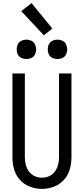

<svg xmlns="http://www.w3.org/2000/svg" viewBox="-20 -1208 540 1236"><path d="M150 -828Q133 -828 117.5 -835Q102 -842 94.5 -857.5Q87 -873 88 -890Q87 -907 94.5 -922.5Q102 -938 117.5 -945.5Q133 -953 150 -953Q167 -953 182.5 -945.5Q198 -938 205 -922.5Q212 -907 213 -890Q212 -873 205 -857.5Q198 -842 182.5 -835Q167 -828 150 -828ZM350 -828Q333 -828 317.5 -835Q302 -842 294.5 -857.5Q287 -873 288 -890Q287 -907 294.5 -922.5Q302 -938 317.5 -945.5Q333 -953 350 -953Q367 -953 382.5 -945.5Q398 -938 405 -922.5Q412 -907 413 -890Q412 -873 405 -857.5Q398 -842 382.5 -835Q367 -828 350 -828ZM250 8Q211 8 173.5 -6Q136 -20 109 -49.5Q82 -79 71 -117.5Q60 -156 60 -195V-735H140V-195Q140 -171 146 -147.5Q152 -124 166.5 -104Q181 -84 203.5 -74Q226 -64 250 -64Q274 -64 296.5 -74Q319 -84 333.5 -104Q348 -124 354 -147.5Q360 -171 360 -195V-735H440V-195Q440 -156 429 -117.5Q418 -79 391 -49.5Q364 -20 326.5 -6Q289 8 250 8ZM262 -981 117 -1136 183 -1188 317 -1024Z"/></svg>

Font: Iosevka SS01
Style: Regular
Weight: 400
Monospace: yes
Designer: Belleve Invis
Foundry: Belleve Invis
Version: 2.3.3; ttfautohint (v1.8.3)